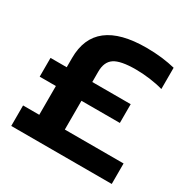

<svg xmlns="http://www.w3.org/2000/svg" viewBox="-167 -907 1051 1063"><g transform="rotate(30 359.0 -375.0)"><path d="M40 0V-131H143.5V-315H40V-435H143.5V-494Q143.5 -749.5 473 -749.5Q524.5 -749.5 572 -743.8Q619.5 -738 657.5 -728.5V-592.5Q619.5 -603.5 572.2 -609.8Q525 -616 482 -616Q385 -616 346 -590Q307 -564 307 -501.5V-435H552.5V-315H307V-131H682.5V0Z"/></g></svg>

Font: Encode Sans SemiExpanded SemiExpanded
Style: Bold
Weight: 700
Width: 6
Designer: Multiple Designers
Foundry: Impallari Type
Version: Version 3.000; ttfautohint (v1.8.3) -l 8 -r 50 -G 200 -x 14 